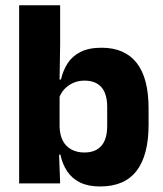

<svg xmlns="http://www.w3.org/2000/svg" viewBox="-20 -680 606 712"><path d="M351.5 11.5Q307.5 11.5 277.5 -3Q247.5 -17.5 229.5 -44.2Q211.5 -71 204 -106.5H164.5L201 -209.5Q202 -179 213 -158Q224 -137 244.5 -125.8Q265 -114.5 292.5 -114.5Q334.5 -114.5 356 -139.2Q377.5 -164 377.5 -213.5V-283Q377.5 -332 356.2 -356.5Q335 -381 293 -381Q269.5 -381 250.2 -372Q231 -363 217.8 -348.2Q204.5 -333.5 198.5 -314.5L164 -385H206Q213.5 -418 230.5 -444.8Q247.5 -471.5 278.2 -487.2Q309 -503 356.5 -503Q442.5 -503 486.8 -446.8Q531 -390.5 531 -278V-218Q531 -104.5 486.5 -46.5Q442 11.5 351.5 11.5ZM51 0V-660.5H203V-513.5L200.5 -356L201 -342.5V-154L198.5 -124.5L203 0Z"/></svg>

Font: Anek Tamil
Style: Bold
Weight: 700
Designer: Aadarsh Rajan (Tamil), Yesha Goshar (Latin)
Foundry: Ek Type
Version: Version 1.003